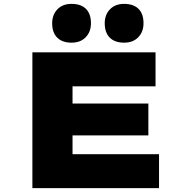

<svg xmlns="http://www.w3.org/2000/svg" viewBox="-20 -970 955 990"><path d="M147 0V-700H782V-525H354V-175H800V0ZM258 -272V-436H745V-272ZM620 -750Q572 -750 546 -776Q520 -802 520 -850Q520 -894 547 -922Q574 -950 620 -950Q668 -950 694 -924.5Q720 -899 720 -850Q720 -806 693 -778Q666 -750 620 -750ZM349 -750Q301 -750 275 -776Q249 -802 249 -850Q249 -894 276 -922Q303 -950 349 -950Q397 -950 423 -924.5Q449 -899 449 -850Q449 -806 422 -778Q395 -750 349 -750Z"/></svg>

Font: Lexend Tera Black
Style: Regular
Weight: 900
Version: Version 1.007